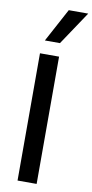

<svg xmlns="http://www.w3.org/2000/svg" viewBox="-104 -998 501 1040"><g transform="rotate(10 146.5 -478.5)"><path d="M73 -700H178V0H73ZM87 -773 186 -957H293L170 -773Z"/></g></svg>

Font: Lopes Sans Medium
Style: Regular
Weight: 500
Designer: Gabriel Lam, Diego Maldonado
Foundry: TypeRant, Foresti Design
Version: Version 4.000